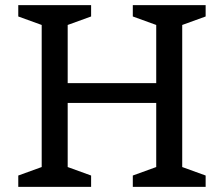

<svg xmlns="http://www.w3.org/2000/svg" viewBox="-20 -726 870 746"><path d="M779 0H496V-44L587 -77V-326H243V-77L334 -44V0H51V-44L142 -77V-629L51 -662V-706H334V-662L243 -629V-403H587V-629L496 -662V-706H779V-662L688 -629V-77L779 -44Z"/></svg>

Font: Belgrano
Style: Regular
Weight: 400
Designer: Daniel Hernandez
Foundry: Daniel Hernndez
Version: Version 1.003